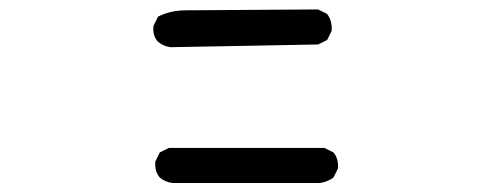

<svg xmlns="http://www.w3.org/2000/svg" viewBox="-20 -582 1040 417"><path d="M354.5 -184.6Q338.9 -186.5 327.1 -196.3Q315.4 -210 317.4 -231.4L327.1 -251L346.7 -260.7H684.6L704.1 -251Q715.8 -237.3 713.9 -215.8L704.1 -196.3Q690.4 -186.5 674.8 -184.6ZM350.6 -479.5Q335 -481.4 323.2 -491.2Q310.5 -504.9 313.5 -526.4L323.2 -545.9Q350.6 -559.6 383.8 -559.6Q417 -559.6 670.9 -561.5L690.4 -551.8Q702.1 -536.1 700.2 -514.6L690.4 -495.1L670.9 -485.4Z"/></svg>

Font: NaikaiFont
Style: Regular
Weight: 400
Version: Version 1.67